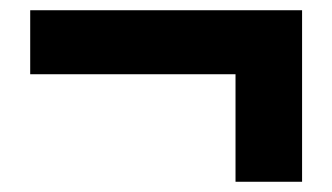

<svg xmlns="http://www.w3.org/2000/svg" viewBox="-20 -460 649 375"><path d="M440 -105H570V-440H39V-315H440Z"/></svg>

Font: Noto Sans CJK KR Black
Style: Regular
Weight: 900
Designer: Ryoko NISHIZUKA (kana & ideographs); Paul D. Hunt (Latin, Greek & Cyrillic); Wenlong ZHANG (bopomofo); Sandoll Communica
Foundry: Adobe Systems Incorporated
Version: Version 1.004;PS 1.004;hotconv 1.0.82;makeotf.lib2.5.63406